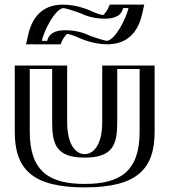

<svg xmlns="http://www.w3.org/2000/svg" viewBox="-20 -797 734 832"><path d="M69 -513H246V-269C246 -168 273 -129 347 -129C421 -129 448 -168 448 -269V-513H625V-226C625 -54 539 15 347 15C155 15 69 -54 69 -226ZM340 -632C340 -632 405 -605 444 -605C554 -605 580 -777 580 -777H479C479 -777 466 -731 434 -731C398 -731 358 -750 358 -750C358 -750 293 -777 254 -777C144 -777 118 -605 118 -605H219C219 -605 232 -651 264 -651C300 -651 340 -632 340 -632ZM84 -498H231V-269C231 -165.2 262.9 -114 347 -114C431.1 -114 463 -165.2 463 -269V-498H610V-226C610 -62.5 534.1 0 347 0C159.9 0 84 -62.5 84 -226ZM346 -645.7C341.6 -647.8 302.6 -666 264 -666C229.6 -666 213.9 -632.6 208.5 -620H136.3C147.1 -666.2 180.6 -762 254 -762C286.3 -762 348.2 -737.8 352 -736.3C356.4 -734.2 395.4 -716 434 -716C468.4 -716 484.1 -749.4 489.5 -762H561.7C550.9 -715.8 517.4 -620 444 -620C411.7 -620 349.8 -644.2 346 -645.7ZM84 -498V-226C84 -62.5 159.9 0 347 0C534.1 0 610 -62.5 610 -226V-498H463V-269C463 -165.2 431.1 -114 347 -114C262.9 -114 231 -165.2 231 -269V-498ZM346 -645.7C349.8 -644.2 411.7 -620 444 -620C517.4 -620 550.9 -715.8 561.7 -762H489.5C484.1 -749.4 468.4 -716 434 -716C395.4 -716 356.4 -734.2 352 -736.3C348.2 -737.8 286.3 -762 254 -762C180.6 -762 147.1 -666.2 136.3 -620H208.5C213.9 -632.6 229.6 -666 264 -666C302.6 -666 341.6 -647.8 346 -645.7ZM69 -513V-226C69 -54.2 155.1 15 347 15C538.9 15 625 -54.2 625 -226V-513H448V-269C448 -168.2 420.6 -129 347 -129C273.4 -129 246 -168.2 246 -269V-513ZM218.4 -605H117.4L121.7 -623.4C132.1 -668.2 166.2 -777 254 -777C291.9 -777 353 -752.1 357.6 -750.1C362.3 -748.2 399 -731 434 -731C461.7 -731 472.6 -760.6 479.6 -777H580.6L576.3 -758.6C565.9 -713.8 531.8 -605 444 -605C406.1 -605 345 -629.9 340.4 -631.9C335.7 -633.8 299 -651 264 -651C236.3 -651 225.4 -621.4 218.4 -605ZM109 -498H206V-269C206 -174.4 221.6 -114 347 -114C472.4 -114 488 -174.4 488 -269V-498H585V-226C585 -51.9 497.9 0 347 0C196.1 0 109 -51.9 109 -226ZM370.3 -641.8C365 -644.2 325.4 -666 264 -666C190.6 -666 187.7 -627.2 184.4 -620H161.1C171.3 -664.9 217.1 -756.2 253.9 -762C269.7 -760.6 321 -742.9 327.7 -740.2C333 -737.8 372.6 -716 434 -716C507.4 -716 510.3 -754.8 513.6 -762H536.9C526.7 -717.1 480.9 -625.8 444.1 -620C428.3 -621.4 377 -639.1 370.3 -641.8ZM44 -513V-226C44 -64.6 119.4 15 347 15C574.6 15 650 -64.6 650 -226V-513H423V-269C423 -158.8 378.4 -129 347 -129C315.6 -129 271 -158.8 271 -269V-513ZM444 -605C577 -605 592.8 -723.4 601.5 -760.7L605.3 -777H455.4L450 -764.4C446.5 -756.2 436.4 -738.5 426.5 -731.7C408.6 -734.7 386.1 -744.3 383.1 -745.7C379 -747.6 320.3 -777 254 -777C121 -777 105.2 -658.6 96.5 -621.3L92.7 -605H242.6L248 -617.6C251.5 -625.8 261.6 -643.5 271.5 -650.3C289.4 -647.3 311.9 -637.7 314.9 -636.3C319 -634.4 377.7 -605 444 -605Z"/></svg>

Font: Hussar Outliner
Style: Regular
Weight: 700
Foundry: Cannot Into Space Fonts
Version: Version 0.92